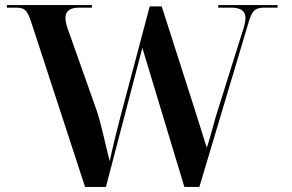

<svg xmlns="http://www.w3.org/2000/svg" viewBox="-20 -734 1146 754"><path d="M314 0H396L539 -546L704 0H763L952 -632Q964 -677 976.5 -690.5Q989 -704 1017 -704H1070V-714H837V-704H888Q944 -704 944 -664Q944 -643 931 -606L828 -278Q817 -238 805.5 -197.5Q794 -157 792 -155Q784 -178 773 -214.5Q762 -251 748 -294L615 -709H568L453 -276Q440 -226 429.5 -183Q419 -140 411 -101Q400 -143 386.5 -201.5Q373 -260 360 -299L252 -604Q237 -642 237 -663Q237 -704 290 -704H341V-714H7V-704H45Q68 -704 79 -694Q90 -684 101 -652Z"/></svg>

Font: Noto Serif Display Semi
Style: Regular
Weight: 600
Designer: Monotype Design Team
Foundry: Monotype Imaging Inc.
Version: Version 1.900